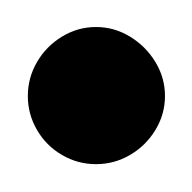

<svg xmlns="http://www.w3.org/2000/svg" viewBox="-20 -1100 140 140"><path d="M0.3 -1030Q0.3 -1016.7 7 -1005.2Q13.7 -993.7 25.2 -987Q36.7 -980.3 50 -980.3Q63.3 -980.3 74.8 -987Q86.3 -993.7 93.3 -1005.2Q100.3 -1016.7 100.3 -1030Q100.3 -1043.3 93.3 -1054.8Q86.3 -1066.3 74.8 -1073.3Q63.3 -1080.3 50 -1080.3Q36.7 -1080.3 25.2 -1073.3Q13.7 -1066.3 7 -1054.8Q0.3 -1043.3 0.3 -1030Z"/></svg>

Font: Linefont Thin
Style: Regular
Weight: 100
Monospace: yes
Version: Version 3.002;gftools[0.9.33]